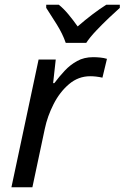

<svg xmlns="http://www.w3.org/2000/svg" viewBox="-20 -786 523 806"><path d="M28 0 142 -536H214L203 -437H208Q229 -465 252 -489.5Q275 -514 304 -530Q333 -546 371 -546Q385 -546 400.5 -544.5Q416 -543 429 -539L410 -460Q383 -466 359 -466Q309 -466 270 -433Q231 -400 205 -349Q179 -298 168 -245L116 0ZM256 -606Q243 -644 218 -684Q193 -724 174 -753V-766H227Q247 -750 267 -726Q287 -702 306 -675Q337 -702 368 -725.5Q399 -749 426 -766H483V-753Q466 -738 438 -711.5Q410 -685 383.5 -657Q357 -629 342 -606Z"/></svg>

Font: Manna Sans
Style: Italic
Weight: 400
Italic angle: -12°
Designer: Monotype Design Team
Foundry: Monotype Imaging Inc.
Version: Version 2.001.1; ttfautohint (v1.8.2)